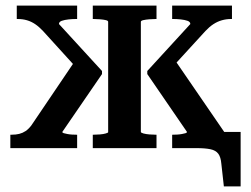

<svg xmlns="http://www.w3.org/2000/svg" viewBox="-20 -530 898 687"><path d="M785 0H596V-48H599Q606 -48 614.5 -48.5Q623 -49 631 -50.5Q639 -52 644 -53.5Q649 -55 649 -58L507 -265V-276L661 -444Q661 -452 651 -455.5Q641 -459 627 -460.5Q613 -462 601 -462H596V-510H810V-462H807Q790 -462 774 -457.5Q758 -453 743.5 -443.5Q729 -434 715 -419L585 -277L599 -325L785 -54ZM17 0V-48H22Q37 -48 49 -51Q61 -54 71.5 -61Q82 -68 92 -81L257 -325L263 -277L134 -419Q120 -434 106 -443.5Q92 -453 76.5 -457.5Q61 -462 43 -462H40V-510H256V-462H251Q239 -462 225 -460.5Q211 -459 201 -455.5Q191 -452 191 -444L345 -276V-265L203 -58Q203 -55 208 -53.5Q213 -52 221 -50.5Q229 -49 237.5 -48.5Q246 -48 253 -48H256V0ZM660 0 667 -58H841V137H781L772 56Q770 32 761 20Q752 8 733 4Q714 0 683 0ZM312 -462V-510H540V-462H537Q527 -462 514.5 -461Q502 -460 493 -458Q484 -456 484 -452V-58Q484 -55 493 -52.5Q502 -50 514.5 -49Q527 -48 537 -48H540V0H312V-48H315Q325 -48 337.5 -49Q350 -50 358.5 -52.5Q367 -55 367 -57V-452Q367 -456 358.5 -458Q350 -460 337.5 -461Q325 -462 315 -462Z"/></svg>

Font: Roboto Serif 28pt Condensed Medium
Style: Regular
Weight: 500
Width: 3
Designer: Greg Gazdowicz
Foundry: Commercial Type
Version: Version 1.008